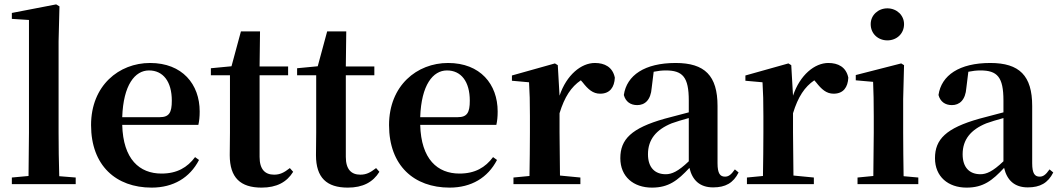

<svg xmlns="http://www.w3.org/2000/svg" viewBox="-20 -839 4823 875"><path d="M109 0H325V-30L250 -36C248 -100 247 -172 247 -235V-651L251 -810L236 -819L34 -780V-753L112 -748V-235L110 -37L34 -30V0Z M671 16C770 16 845 -29 887 -110L869 -123C834 -76 787 -48 716 -48C616 -48 541 -113 537 -270H884C888 -288 890 -306 890 -331C890 -455 811 -552 664 -552C522 -552 395 -449 395 -269C395 -84 509 16 671 16ZM537 -305C542 -452 595 -518 659 -518C723 -518 763 -468 763 -380C763 -326 751 -305 708 -305Z M1172 16C1241 16 1287 -9 1316 -56L1301 -73C1274 -52 1256 -43 1229 -43C1188 -43 1163 -67 1163 -124V-496H1293V-536H1163L1165 -696H1078L1035 -537L941 -528V-496H1028V-235C1028 -195 1027 -169 1027 -132C1027 -29 1076 16 1172 16Z M1565 16C1634 16 1680 -9 1709 -56L1694 -73C1667 -52 1649 -43 1622 -43C1581 -43 1556 -67 1556 -124V-496H1686V-536H1556L1558 -696H1471L1428 -537L1334 -528V-496H1421V-235C1421 -195 1420 -169 1420 -132C1420 -29 1469 16 1565 16Z M2029 16C2128 16 2203 -29 2245 -110L2227 -123C2192 -76 2145 -48 2074 -48C1974 -48 1899 -113 1895 -270H2242C2246 -288 2248 -306 2248 -331C2248 -455 2169 -552 2022 -552C1880 -552 1753 -449 1753 -269C1753 -84 1867 16 2029 16ZM1895 -305C1900 -452 1953 -518 2017 -518C2081 -518 2121 -468 2121 -380C2121 -326 2109 -305 2066 -305Z M2391 0H2625V-30L2532 -39L2530 -235V-323C2553 -398 2583 -443 2627 -473L2635 -464C2660 -432 2682 -412 2715 -412C2760 -412 2780 -442 2782 -485C2772 -534 2735 -552 2691 -552C2629 -552 2562 -498 2530 -403L2522 -542L2509 -550L2313 -495V-471L2391 -464C2394 -415 2395 -377 2395 -310V-235C2395 -180 2394 -95 2393 -37L2320 -30V0Z M3230 15C3286 15 3322 -5 3346 -53L3329 -67C3311 -41 3299 -34 3284 -34C3262 -34 3250 -48 3250 -95V-356C3250 -494 3192 -552 3059 -552C2918 -552 2836 -496 2823 -406C2831 -376 2853 -360 2884 -360C2918 -360 2946 -382 2950 -439L2959 -512C2979 -516 2996 -518 3014 -518C3091 -518 3119 -488 3119 -381V-327L3009 -298C2857 -255 2807 -204 2807 -118C2807 -34 2867 16 2951 16C3027 16 3068 -16 3122 -74C3135 -18 3169 15 3230 15ZM3119 -104C3070 -57 3041 -45 3014 -45C2965 -45 2933 -75 2933 -136C2933 -203 2970 -248 3041 -277C3061 -284 3089 -293 3119 -301Z M3455 0H3689V-30L3596 -39L3594 -235V-323C3617 -398 3647 -443 3691 -473L3699 -464C3724 -432 3746 -412 3779 -412C3824 -412 3844 -442 3846 -485C3836 -534 3799 -552 3755 -552C3693 -552 3626 -498 3594 -403L3586 -542L3573 -550L3377 -495V-471L3455 -464C3458 -415 3459 -377 3459 -310V-235C3459 -180 3458 -95 3457 -37L3384 -30V0Z M4024 -655C4066 -655 4100 -685 4100 -729C4100 -770 4066 -801 4024 -801C3982 -801 3948 -770 3948 -729C3948 -685 3982 -655 4024 -655ZM3959 0H4165V-30L4098 -36C4097 -94 4096 -180 4096 -235V-388L4100 -542L4087 -550L3880 -497V-473L3959 -466C3961 -418 3962 -375 3962 -308V-235L3960 -37L3888 -30V0Z M4664 15C4720 15 4756 -5 4780 -53L4763 -67C4745 -41 4733 -34 4718 -34C4696 -34 4684 -48 4684 -95V-356C4684 -494 4626 -552 4493 -552C4352 -552 4270 -496 4257 -406C4265 -376 4287 -360 4318 -360C4352 -360 4380 -382 4384 -439L4393 -512C4413 -516 4430 -518 4448 -518C4525 -518 4553 -488 4553 -381V-327L4443 -298C4291 -255 4241 -204 4241 -118C4241 -34 4301 16 4385 16C4461 16 4502 -16 4556 -74C4569 -18 4603 15 4664 15ZM4553 -104C4504 -57 4475 -45 4448 -45C4399 -45 4367 -75 4367 -136C4367 -203 4404 -248 4475 -277C4495 -284 4523 -293 4553 -301Z"/></svg>

Font: GenRyuMin2 TW B
Style: Regular
Weight: 700
Version: Version 2.100;PS 2.1;hotconv 16.6.51;makeotf.lib2.5.65220 DE